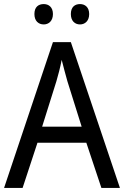

<svg xmlns="http://www.w3.org/2000/svg" viewBox="-20 -923 610 943"><path d="M149 -854C149 -820 169 -803 195 -803C219 -803 240 -820 240 -854C240 -888 219 -903 195 -903C169 -903 149 -889 149 -854ZM328 -854C328 -820 348 -803 373 -803C397 -803 418 -820 418 -854C418 -888 397 -903 373 -903C348 -903 328 -889 328 -854ZM478 0H569L328 -716H240L0 0H91L164 -222H404ZM311 -524 381 -301H187L257 -524C265 -551 276 -592 283 -629C289 -602 305 -547 311 -524Z"/></svg>

Font: Noto Sans Thai Looped SemiCondensed
Style: Regular
Weight: 400
Width: 4
Designer: Sasikarn Vongin, Ben Mitchell
Foundry: The Fontpad Ltd
Version: Version 1.001